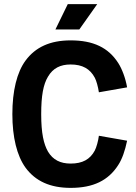

<svg xmlns="http://www.w3.org/2000/svg" viewBox="-20 -904 661 932"><path d="M249 -761H365L452 -884H309ZM323 8C433 8 506 -28 554 -103C573 -132 587 -173 597 -221L460 -245C457 -220 448 -188 440 -173C417 -130 380 -110 323 -110C273 -110 237 -128 213 -168C192 -205 180 -257 180 -350C180 -439 190 -494 213 -532C237 -573 273 -591 323 -591C380 -591 417 -570 440 -527C448 -512 456 -483 460 -456L597 -480C589 -526 572 -570 554 -598C506 -673 433 -708 323 -708C223 -708 152 -675 104 -610C62 -553 40 -463 40 -350C40 -238 62 -148 104 -90C152 -25 223 8 323 8Z"/></svg>

Font: Arthouse Owned
Style: Bold
Weight: 700
Designer: Jeremy Tribby
Foundry: Tribby Type
Version: Version 1.000;PS 001.000;hotconv 1.0.88;makeotf.lib2.5.64775